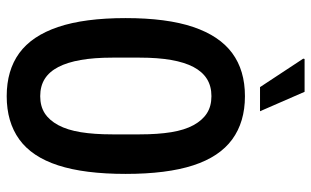

<svg xmlns="http://www.w3.org/2000/svg" viewBox="-198 -719 929 573"><g transform="rotate(90 266.5 -432.5)"><path d="M267 12Q190 12 138.5 -25.5Q87 -63 60.5 -141.5Q34 -220 34 -343Q34 -466 60.5 -544.5Q87 -623 138.5 -661Q190 -699 267 -699Q344 -699 396 -661Q448 -623 473.5 -544.5Q499 -466 499 -343Q499 -220 473.5 -141.5Q448 -63 396 -25.5Q344 12 267 12ZM267 -88Q297 -88 318 -101.5Q339 -115 353.5 -142Q368 -169 374.5 -209Q381 -249 381 -303V-385Q381 -439 374.5 -479Q368 -519 353.5 -545.5Q339 -572 318 -585.5Q297 -599 267 -599Q237 -599 215.5 -585.5Q194 -572 180 -545.5Q166 -519 159 -479Q152 -439 152 -385V-303Q152 -249 159 -209Q166 -169 180 -142Q194 -115 215.5 -101.5Q237 -88 267 -88ZM312 -744H240L155 -873L156 -877H254Z"/></g></svg>

Font: Archivo ExtraCondensed SemiBold
Style: Regular
Weight: 600
Width: 2
Designer: Hector Gatti
Foundry: Omnibus-Type
Version: Version 2.001